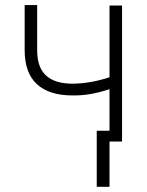

<svg xmlns="http://www.w3.org/2000/svg" viewBox="-20 -552 573 749"><path d="M456.1 0H407.2V176.8H357.4V-42H407.2V-204.1Q366.7 -190.9 332.8 -185.1Q298.8 -179.2 262.7 -179.7Q171.9 -179.7 124 -223.6Q76.2 -267.6 76.2 -356.4V-532.2H125V-356.4Q125 -288.6 159.9 -257.1Q194.8 -225.6 261.7 -225.6Q330.1 -225.6 407.2 -250.5V-530.3H456.1Z"/></svg>

Font: Pretendard ExtraLight
Style: Regular
Weight: 200
Designer: Base glyphs from Inter by Rasmus Andersson; Hangeul glyphs from Noto Sans CJK(Source Han Sans) by Jang Soo-young and Kan
Foundry: Kil Hyung-jin
Version: Version 1.309